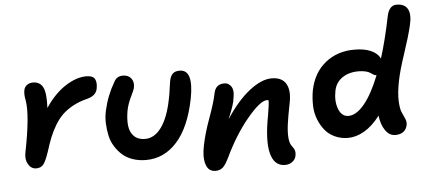

<svg xmlns="http://www.w3.org/2000/svg" viewBox="-56 -949 2549 1149"><g transform="rotate(-5 1218.5 -374.5)"><path d="M127.9 -35.2Q97.2 -35.2 79.8 -64.7Q62.5 -94.2 70.8 -134.8Q114.7 -354.5 100.1 -443.8Q91.8 -483.4 97.2 -507.8Q100.6 -526.4 115.7 -537.6Q130.9 -548.8 151.9 -548.8Q194.3 -548.8 212.2 -513.4Q230 -478 225.1 -389.2Q279.8 -471.7 346.7 -514.9Q413.6 -558.1 473.1 -558.1Q512.7 -558.1 524.4 -537.1Q536.1 -516.1 528.8 -478Q520.5 -436.5 465.8 -422.9Q418 -411.1 380.1 -390.4Q342.3 -369.6 316.4 -344.5Q290.5 -319.3 269 -283Q247.6 -246.6 233.9 -212.4Q220.2 -178.2 205.1 -129.9Q186 -73.2 170.9 -54.2Q155.8 -35.2 127.9 -35.2Z M786.6 -27.8Q743.7 -27.8 707.3 -40.3Q670.9 -52.7 645.8 -75Q620.6 -97.2 601.8 -127.2Q583 -157.2 575.2 -192.4Q567.4 -227.5 565.7 -266.4Q564 -305.2 572.8 -344.2Q592.3 -432.6 638.7 -511.2Q654.8 -543 691.4 -543Q724.6 -543 741.5 -521Q758.3 -499 751.5 -465.8Q749 -452.1 729.2 -412.1Q709.5 -372.1 701.7 -333Q692.4 -281.2 697 -241.2Q701.7 -201.2 726.1 -177.5Q750.5 -153.8 791.5 -153.8Q848.1 -153.8 890.1 -211.4Q932.1 -269 953.6 -377.9Q960 -407.2 963.9 -439.2Q967.8 -471.2 970.7 -484.9Q976.1 -514.2 990.2 -528.6Q1004.4 -543 1032.7 -543Q1117.7 -543 1084.5 -370.1Q1050.8 -200.7 973.1 -114.3Q895.5 -27.8 786.6 -27.8Z M1612.3 74.2Q1547.9 74.2 1527.8 -3.2Q1507.8 -80.6 1537.1 -232.9Q1549.3 -302.2 1547.4 -320.8Q1545.9 -320.8 1542.7 -321.3Q1539.6 -321.8 1538.1 -321.8Q1497.6 -321.8 1418 -226.1Q1338.4 -130.4 1275.4 2.9Q1255.4 43.9 1238.3 58.6Q1221.2 73.2 1195.3 73.2Q1151.9 73.2 1137.9 27.8Q1124 -17.6 1139.2 -86.9Q1153.3 -157.2 1185.8 -245.8Q1218.3 -334.5 1229.5 -390.1Q1239.7 -443.8 1292.5 -443.8Q1318.8 -443.8 1334 -420.2Q1349.1 -396.5 1340.3 -355Q1338.9 -341.8 1336.2 -329.6Q1333.5 -317.4 1328.6 -303.5Q1323.7 -289.6 1320.6 -280.8Q1317.4 -272 1310.1 -253.7Q1302.7 -235.4 1299.3 -227.1Q1369.6 -335 1442.9 -392.1Q1516.1 -449.2 1577.1 -449.2Q1638.7 -449.2 1662.8 -408.2Q1687 -367.2 1672.4 -294.9Q1656.2 -213.9 1649.9 -166.7Q1643.6 -119.6 1646.5 -84.7Q1649.4 -49.8 1664.6 -32.2Q1686.5 -6.8 1679.2 24.9Q1674.8 46.9 1656.5 60.5Q1638.2 74.2 1612.3 74.2Z M2002.4 -54.2Q1960 -54.2 1924.3 -70.6Q1888.7 -86.9 1865.2 -115.2Q1841.8 -143.6 1826.7 -181.6Q1811.5 -219.7 1810.1 -263.4Q1808.6 -307.1 1816.4 -354Q1837.4 -460.9 1910.9 -519.5Q1984.4 -578.1 2087.4 -577.1Q2145.5 -577.1 2185.3 -559.3Q2225.1 -541.5 2239.3 -509.8Q2272.9 -615.7 2302.2 -759.8Q2315.4 -823.2 2360.4 -823.2Q2409.7 -823.2 2427.2 -789.6Q2444.8 -755.9 2429.2 -692.9Q2413.6 -626.5 2380.6 -528.3Q2347.7 -430.2 2335.4 -369.1Q2320.8 -295.4 2323 -248Q2325.2 -200.7 2334.7 -179.7Q2344.2 -158.7 2352.5 -139.9Q2360.8 -121.1 2358.4 -104Q2354.5 -77.1 2335.9 -62Q2317.4 -46.9 2285.2 -46.9Q2250.5 -46.9 2226.3 -81.3Q2202.1 -115.7 2195.3 -170.9Q2149.9 -111.3 2100.3 -82.8Q2050.8 -54.2 2002.4 -54.2ZM1951.2 -341.8Q1939 -279.3 1957.3 -232.2Q1975.6 -185.1 2016.6 -185.1Q2063.5 -185.1 2112.1 -243.7Q2160.6 -302.2 2204.6 -413.1Q2195.3 -413.6 2186 -418.7Q2176.8 -423.8 2168.9 -429.9Q2161.1 -436 2142.6 -440.9Q2124 -445.8 2098.6 -445.8Q2039.6 -445.8 2000.2 -418.2Q1960.9 -390.6 1951.2 -341.8Z"/></g></svg>

Font: Shantell Sans Bouncy
Style: Italic
Weight: 600
Italic angle: -11.31°
Designer: Stephen Nixon, Anya Danilova, Shantell Martin
Foundry: Arrow Type
Version: Version 1.006;[9816181b4]